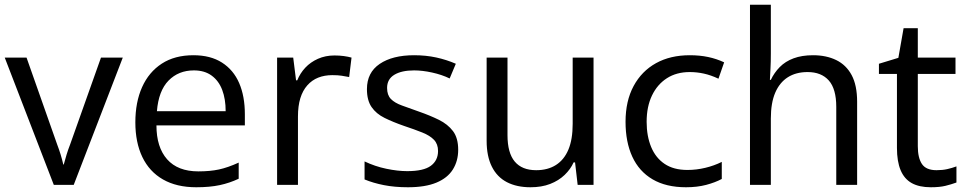

<svg xmlns="http://www.w3.org/2000/svg" viewBox="-20 -780 4084 810"><path d="M207 0 0 -537H92L221 -171Q229 -150 235.5 -129Q242 -108 247 -86H249Q255 -108 261 -128Q267 -148 276 -171L406 -537H498L291 0Z M796 -547Q868 -547 916.5 -516Q965 -485 989 -429.5Q1013 -374 1013 -298V-251H640Q640 -159 685 -108Q730 -57 817 -57Q866 -57 903.5 -65Q941 -73 987 -94V-26Q949 -8 907 1Q865 10 808 10Q725 10 667.5 -23Q610 -56 580.5 -117.5Q551 -179 551 -264Q551 -349 579.5 -412.5Q608 -476 662.5 -511.5Q717 -547 796 -547ZM798 -483Q733 -483 691 -440Q649 -397 642 -311H932Q932 -362 917.5 -400.5Q903 -439 873 -461Q843 -483 798 -483Z M1391 -546Q1412 -546 1430.5 -543.5Q1449 -541 1463 -537L1453 -455Q1437 -458 1421.5 -460.5Q1406 -463 1382 -463Q1349 -463 1322.5 -452.5Q1296 -442 1276.5 -420Q1257 -398 1247 -365.5Q1237 -333 1237 -288V0H1149V-537H1217L1229 -441H1234Q1246 -471 1268 -494.5Q1290 -518 1321.5 -532Q1353 -546 1391 -546Z M1913 -148Q1913 -101 1890.5 -65Q1868 -29 1821 -9.5Q1774 10 1701 10Q1645 10 1599.5 1Q1554 -8 1518 -23V-99Q1562 -78 1610 -68Q1658 -58 1698 -58Q1767 -58 1797.5 -80.5Q1828 -103 1828 -143Q1828 -172 1811 -190Q1794 -208 1761.5 -221Q1729 -234 1684 -249Q1638 -265 1602.5 -282.5Q1567 -300 1547.5 -328.5Q1528 -357 1528 -404Q1528 -474 1582 -510.5Q1636 -547 1727 -547Q1777 -547 1820.5 -537.5Q1864 -528 1903 -511L1877 -449Q1844 -465 1803 -474Q1762 -483 1727 -483Q1674 -483 1643.5 -464.5Q1613 -446 1613 -409Q1613 -379 1629 -362.5Q1645 -346 1675.5 -335Q1706 -324 1748 -309Q1794 -293 1831.5 -274.5Q1869 -256 1891 -227Q1913 -198 1913 -148Z M2484 -537V0H2417L2406 -95H2400Q2387 -66 2362 -42Q2337 -18 2301 -4Q2265 10 2218 10Q2160 10 2118.5 -11.5Q2077 -33 2055 -77Q2033 -121 2033 -186V-537H2121V-210Q2121 -135 2151.5 -98.5Q2182 -62 2242 -62Q2291 -62 2325.5 -84Q2360 -106 2378 -149Q2396 -192 2396 -258V-537Z M2874 10Q2790 10 2733 -23.5Q2676 -57 2647.5 -119Q2619 -181 2619 -266Q2619 -354 2653 -417Q2687 -480 2747.5 -513.5Q2808 -547 2890 -547Q2932 -547 2967.5 -539.5Q3003 -532 3035 -517L3011 -448Q2979 -463 2949.5 -469.5Q2920 -476 2890 -476Q2834 -476 2793.5 -450Q2753 -424 2730.5 -377Q2708 -330 2708 -266Q2708 -206 2727 -160Q2746 -114 2784 -88.5Q2822 -63 2880 -63Q2918 -63 2955.5 -72Q2993 -81 3025 -97V-25Q2997 -10 2959 0Q2921 10 2874 10Z M3232 -555Q3232 -518 3230.5 -491.5Q3229 -465 3228 -443H3232Q3246 -473 3269.5 -497Q3293 -521 3328 -534Q3363 -547 3410 -547Q3466 -547 3508 -526.5Q3550 -506 3573 -463Q3596 -420 3596 -351V0H3508V-329Q3508 -405 3476.5 -440.5Q3445 -476 3387 -476Q3338 -476 3303.5 -454Q3269 -432 3250.5 -389Q3232 -346 3232 -280V0H3144V-760H3232Z M3931 -62Q3956 -62 3976 -66.5Q3996 -71 4015 -78V-10Q3993 -2 3968.5 4Q3944 10 3907 10Q3858 10 3826.5 -7.5Q3795 -25 3779.5 -62Q3764 -99 3764 -156V-468H3688V-511L3770 -536L3792 -661H3852V-537H4011V-468H3852V-163Q3852 -114 3869.5 -88Q3887 -62 3931 -62Z"/></svg>

Font: Noto Sans Hebrew Thin
Style: Regular
Weight: 400
Version: Version 3.001